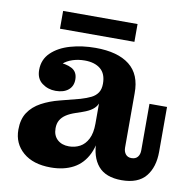

<svg xmlns="http://www.w3.org/2000/svg" viewBox="-76 -731 814 818"><g transform="rotate(10 331.0 -321.5)"><path d="M159 -314Q126 -314 100.5 -333Q75 -352 75 -390Q75 -435 106 -465Q137 -495 187.5 -509.5Q238 -524 296 -524Q392 -524 443 -484Q494 -444 493 -362L353 -379Q353 -422 328 -442.5Q303 -463 260 -463Q232 -463 207.5 -455Q183 -447 166.5 -432Q150 -417 143 -394V-436Q184 -436 209 -422.5Q234 -409 234 -376Q234 -347 214 -330.5Q194 -314 159 -314ZM502 12Q433 12 400.5 -26.5Q368 -65 368 -134V-164H351V-293H347L353 -335V-379L493 -362V-128Q493 -110 502 -99Q511 -88 527 -88Q545 -88 554 -99Q563 -110 563 -128V-329H639V-135Q639 -68 606 -28Q573 12 502 12ZM195 11Q119 11 75.5 -26.5Q32 -64 32 -124Q32 -169 51.5 -198.5Q71 -228 106 -247Q141 -266 185 -277L270 -299Q297 -307 315 -316Q333 -325 343 -340Q353 -355 353 -379L356 -293H351Q345 -278 330 -266.5Q315 -255 289 -246L260 -236Q236 -228 220 -217.5Q204 -207 195.5 -192.5Q187 -178 187 -157Q187 -126 206 -108.5Q225 -91 256 -91Q282 -91 303.5 -102.5Q325 -114 338 -139.5Q351 -165 351 -206L377 -197Q378 -125 356 -79Q334 -33 293 -11Q252 11 195 11ZM132 -578V-655H454V-578Z"/></g></svg>

Font: Montagu Slab 144pt SemiBold
Style: Regular
Weight: 600
Version: Version 1.000